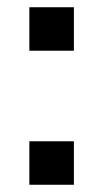

<svg xmlns="http://www.w3.org/2000/svg" viewBox="-20 -510 285 530"><path d="M61 -370V-490H184V-370ZM61 0V-120H184V0Z"/></svg>

Font: Nunito Sans 11pt SemiBold
Style: Regular
Weight: 600
Version: Version 3.101;gftools[0.9.27]